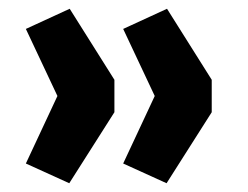

<svg xmlns="http://www.w3.org/2000/svg" viewBox="-20 -485 565 438"><path d="M138 -67 39 -112 111 -266 39 -419 139 -465 241 -303V-229ZM360 -67 261 -112 333 -266 261 -419 361 -465 463 -303V-229Z"/></svg>

Font: Nunito Sans 12pt ExtraLight 12pt ExtraBold
Style: Regular
Weight: 800
Version: Version 3.101;gftools[0.9.27]